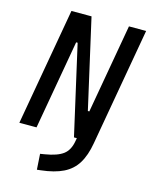

<svg xmlns="http://www.w3.org/2000/svg" viewBox="-134 -778 859 1096"><g transform="rotate(15 295.0 -230.0)"><path d="M379.4 -73.7H481L467.8 2.9Q455.1 77.1 426 124.3Q397 171.4 345.7 196.5Q294.4 221.7 214.8 230.5L192.9 232.9L187 140.6L213.9 136.2Q285.6 124.5 319.8 98.9Q354 73.2 363.3 18.6ZM349.6 0 230 -527.3H185.1L215.3 -693.4H267.6L387.2 -166H411.6L381.3 0ZM26.9 0 148.9 -693.4H250.5L128.4 0ZM366.7 0 488.8 -693.4H590.3L468.3 0Z"/></g></svg>

Font: Cascadia Code PL
Style: Italic
Weight: 400
Italic angle: -10°
Monospace: yes
Designer: Aaron Bell
Foundry: Saja Typeworks
Version: Version 2404.023